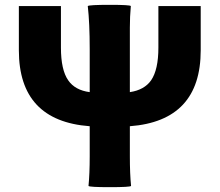

<svg xmlns="http://www.w3.org/2000/svg" viewBox="-20 -769 908 794"><path d="M434 5Q350 5 346 0Q351 -50 351 -123V-247Q58 -269 58 -561V-744H232V-572Q232 -480 262 -437Q290 -396 351 -388V-566Q351 -674 343 -744Q349 -749 434 -749Q518 -749 521 -744Q517 -700 517 -655V-566V-388Q577 -397 605 -437Q635 -481 635 -572V-744H810V-561Q810 -269 517 -247V-123Q517 -50 522 0Q518 5 434 5Z"/></svg>

Font: GenSekiGothic TW H
Style: Regular
Weight: 900
Version: Version 1.501;PS 1;hotconv 16.6.51;makeotf.lib2.5.65220